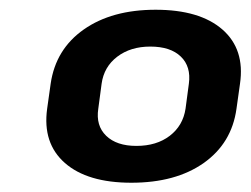

<svg xmlns="http://www.w3.org/2000/svg" viewBox="-20 -738 529 404"><path d="M256.4 -353.5Q164 -353.5 116.6 -395Q69.2 -436.6 79.2 -509.2L86.6 -561.8Q97.1 -634.4 156.3 -676Q215.5 -717.5 307.4 -717.5Q400.2 -717.5 447.9 -676Q495.6 -634.4 485 -561.8L477.6 -509.2Q467.6 -436.6 408.6 -395Q349.7 -353.5 256.4 -353.5ZM267 -431Q309.5 -431 337.3 -452.3Q365 -473.6 370.4 -509.2L377.4 -561.8Q382.3 -597.9 360.5 -618.9Q338.8 -640 296.2 -640Q254.7 -640 226.7 -618.7Q198.7 -597.4 193.8 -561.8L186.8 -509.2Q181.4 -473.6 203.4 -452.3Q225.4 -431 267 -431Z"/></svg>

Font: Pathway Extreme 8pt Thin
Style: Italic
Weight: 100
Italic angle: -8°
Designer: Eduardo Rodriguez Tunni
Foundry: Eduardo Rodriguez Tunni
Version: Version 1.000